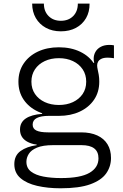

<svg xmlns="http://www.w3.org/2000/svg" viewBox="-20 -798 666 1039"><path d="M307.8 220.9Q238 220.9 181.1 207.8Q124.3 194.7 90.9 166Q57.5 137.3 57.5 90.4Q57.5 43.4 91.3 19.2Q125.1 -5 178.5 -12.4V-21.2L267.7 -12.6Q212 -12.5 180.4 0.8Q148.8 14 135.9 34.6Q122.9 55.3 122.9 77.4Q122.9 111.4 147.9 130.5Q172.9 149.6 215.3 157.6Q257.6 165.6 310.1 165.6Q415.4 165.6 464.2 137.2Q512.9 108.9 512.9 58.7Q512.9 -12.6 420.9 -12.6H217.2Q156.8 -12.6 122.5 -34.3Q88.3 -56 88.3 -97.1Q88.3 -135.8 119.4 -156.8Q150.6 -177.7 208 -181.8V-196.9L298.8 -171H244.3Q201.5 -171 179.1 -159.3Q156.7 -147.7 156.7 -123.7Q156.7 -101.2 177.3 -91.5Q198 -81.7 240.1 -81.7H418.9Q470.4 -81.7 506.7 -64.9Q542.9 -48.2 561.8 -17.1Q580.7 13.9 580.7 56.8Q580.7 103.2 554.6 140.4Q528.4 177.5 468.7 199.2Q409 220.9 307.8 220.9ZM298.8 -171Q235.7 -171 186.1 -194Q136.4 -217 108.1 -258.5Q79.7 -300.1 79.7 -355.9Q79.7 -411.9 107.8 -453.8Q135.9 -495.7 185.3 -518.9Q234.7 -542.1 298.8 -542.1Q364.3 -542.1 414.6 -517.7Q464.9 -493.2 491.4 -449.6Q504.3 -429.7 510.7 -406.2Q517.2 -382.8 517.2 -355.9Q517.2 -300.1 489.1 -258.5Q460.9 -217 411.6 -194Q362.4 -171 298.8 -171ZM298.8 -229.9Q341.4 -229.9 374.8 -245.5Q408.2 -261.2 427.4 -289.5Q446.5 -317.8 446.5 -355.9Q446.5 -394.2 427.4 -422.8Q408.2 -451.5 374.8 -467.3Q341.4 -483.2 298.8 -483.2Q255.6 -483.2 222 -467.3Q188.3 -451.5 169.2 -422.8Q150 -394.2 150 -355.9Q150 -317.8 169.3 -289.5Q188.6 -261.2 222.3 -245.5Q256 -229.9 298.8 -229.9ZM517.2 -355.9 491.8 -414.5 470.2 -450.3 489.9 -458.5Q488.4 -463.6 487.6 -468.9Q486.9 -474.1 486.9 -479.8Q486.9 -500.8 496.9 -517.9Q506.8 -535 526 -545Q545.2 -555 572.3 -555Q579.3 -555 585.2 -554.4Q591.1 -553.9 596.6 -552.7V-483Q586.9 -484.5 579 -485.2Q571.1 -486 563.2 -486Q541.8 -486 529.2 -480Q516.6 -474.1 511.2 -464.7Q505.7 -455.3 505.7 -444.7Q505.7 -434.2 508.6 -421.9Q511.5 -409.5 514.3 -393.4Q517.2 -377.3 517.2 -355.9ZM464.7 -778.4Q465.1 -733.7 445.7 -700Q426.3 -666.3 391.3 -647.4Q356.2 -628.5 309.4 -628.5Q263.1 -628.5 228.2 -647.6Q193.4 -666.6 173.8 -700.3Q154.3 -734 154 -778.4H217.5Q217.5 -736.5 243 -711Q268.5 -685.5 309.4 -685.5Q350.7 -685.5 376 -711Q401.2 -736.5 401.2 -778.4Z"/></svg>

Font: Hepta Slab ExtraLight
Style: Regular
Weight: 200
Designer: Michael LaGattuta
Foundry: Michael LaGattuta
Version: Version 1.100